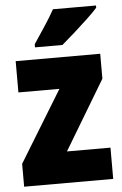

<svg xmlns="http://www.w3.org/2000/svg" viewBox="-54 -805 538 844"><g transform="rotate(-5 215.0 -383.0)"><path d="M411 0H18V-101L210 -415H29V-553H402V-443L219 -138H411ZM402 -756Q386 -738 357.5 -711Q329 -684 297.5 -656Q266 -628 240 -606H119V-620Q143 -656 168.5 -694.5Q194 -733 212 -766H402Z"/></g></svg>

Font: Noto Sans Myanmar UI Condensed Black
Style: Regular
Weight: 900
Width: 3
Designer: Monotype Design Team
Foundry: Monotype Imaging Inc.
Version: Version 2.103; ttfautohint (v1.8.4.7-5d5b)